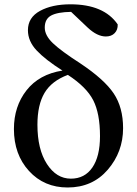

<svg xmlns="http://www.w3.org/2000/svg" viewBox="-20 -834 620 869"><path d="M300.8 -25.4Q363.3 -25.4 397.9 -75.7Q432.6 -126 432.6 -217.8Q432.6 -320.3 401.9 -380.4Q371.1 -440.4 287.1 -495.1Q213.9 -467.8 181.6 -413.6Q149.4 -359.4 149.4 -269.5Q149.4 -158.2 192.4 -91.8Q235.4 -25.4 300.8 -25.4ZM377 -709 301.8 -780.3Q240.2 -779.3 211.4 -763.7Q182.6 -748 182.6 -709Q182.6 -673.8 219.2 -638.7Q255.9 -603.5 343.8 -546.9Q452.1 -474.6 494.6 -411.1Q537.1 -347.7 537.1 -253.9Q537.1 -146.5 467.8 -65.9Q398.4 14.6 286.1 14.6Q179.7 14.6 111.3 -60.1Q43 -134.8 43 -250Q43 -352.5 100.1 -425.3Q157.2 -498 262.7 -514.6Q185.5 -563.5 146 -605.5Q106.4 -647.5 106.4 -697.3Q106.4 -754.9 161.1 -784.7Q215.8 -814.5 298.8 -814.5Q450.2 -814.5 512.7 -723.6Q513.7 -699.2 499 -684.1Q484.4 -668.9 459 -668.9Q419.9 -668.9 377 -709Z"/></svg>

Font: GenYoMin TW TTF SemiBold
Style: Regular
Weight: 600
Version: Version 1.300